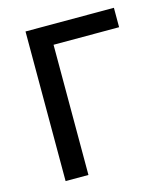

<svg xmlns="http://www.w3.org/2000/svg" viewBox="-101 -734 705 812"><g transform="rotate(-15 252.0 -327.5)"><path d="M86 0V-655H473V-570H186V0Z"/></g></svg>

Font: Source Sans 3 Medium
Style: Regular
Weight: 500
Designer: Paul D. Hunt
Foundry: Adobe
Version: Version 3.052;hotconv 1.1.0;makeotfexe 2.6.0